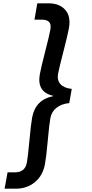

<svg xmlns="http://www.w3.org/2000/svg" viewBox="-20 -956 556 1164"><path d="M415 -417 399.9 -331.1Q351.6 -326.2 321.8 -302Q292 -277.8 285.2 -238.8Q278.3 -201.2 269.5 -103Q260.7 -4.9 252.9 37.1Q240.2 108.4 191.7 148.2Q143.1 188 75.2 188H7.8L25.9 88.9H69.8Q133.3 88.9 143.1 27.8Q149.4 -5.9 158.2 -102.8Q167 -199.7 174.8 -243.2Q194.8 -351.6 301.8 -373L303.2 -375Q202.6 -396.5 221.2 -504.9Q229.5 -548.8 254.4 -645.5Q279.3 -742.2 285.2 -775.9Q291 -807.6 278.1 -822.3Q265.1 -836.9 232.9 -836.9H189L206.1 -936H272.9Q340.8 -936 375.7 -896.2Q410.6 -856.4 397.9 -785.2Q390.1 -742.2 364.5 -643.8Q338.9 -545.4 332 -508.8Q325.2 -469.7 346.7 -445.8Q368.2 -421.9 415 -417Z"/></svg>

Font: SVN-Poppins Medium
Style: Italic
Weight: 500
Italic angle: -10°
Designer: Ninad Kale (Devanagari), Jonny Pinhorn (Latin)
Foundry: Indian Type Foundry
Version: Version 3.002 2017